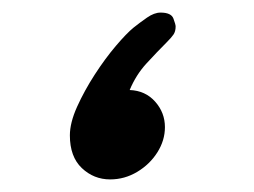

<svg xmlns="http://www.w3.org/2000/svg" viewBox="-20 -275 404 305"><path d="M155 10Q129 10 110 -8Q91 -26 91 -60Q91 -80 102.5 -105.5Q114 -131 130.5 -156.5Q147 -182 164 -202Q181 -222 192 -231Q202 -239 213.5 -247Q225 -255 235 -255Q252 -255 255.5 -245.5Q259 -236 259 -233Q259 -225 255.5 -220Q252 -215 245 -208Q229 -192 212.5 -174Q196 -156 186 -132Q211 -131 226.5 -113.5Q242 -96 242 -73Q242 -52 230 -33Q218 -14 198 -2Q178 10 155 10Z"/></svg>

Font: Noto Sans Thaana
Style: Regular
Weight: 400
Designer: Monotype Design Team
Foundry: Monotype Imaging Inc.
Version: Version 2.001